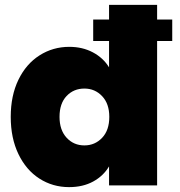

<svg xmlns="http://www.w3.org/2000/svg" viewBox="-20 -760 738 787"><path d="M686 -592H624V0H427V-78Q404 -39 362 -16Q320 7 263 7Q196 7 141.5 -28Q87 -63 55.5 -128.5Q24 -194 24 -281Q24 -368 55.5 -433Q87 -498 142 -533Q197 -568 264 -568Q318 -568 360.5 -545.5Q403 -523 427 -484V-592H362V-680H427V-740H624V-680H686ZM326 -164Q369 -164 398.5 -195Q428 -226 428 -281Q428 -335 398.5 -366Q369 -397 326 -397Q282 -397 253 -366.5Q224 -336 224 -281Q224 -227 253 -195.5Q282 -164 326 -164Z"/></svg>

Font: DVN-Poppins ExtBd
Style: Regular
Weight: 800
Designer: Ninad Kale (Devanagari), Jonny Pinhorn (Latin)
Foundry: Indian Type Foundry
Version: 4.004